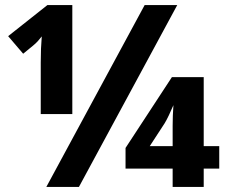

<svg xmlns="http://www.w3.org/2000/svg" viewBox="-20 -734 890 754"><path d="M140 -488Q140 -545 144 -591Q138 -583 129 -573Q120 -563 110 -555L71 -523L12 -592L166 -714H264V-286H140ZM548 -714H676L290 0H162ZM658 -72H473V-153L655 -431H780V-160H841V-72H780V0H658ZM658 -160V-240Q658 -279 661 -321Q653 -302 643 -281Q633 -260 626 -249L568 -160Z"/></svg>

Font: Noto Sans UI ExtraBold
Style: Regular
Weight: 800
Designer: Monotype Design Team
Foundry: Monotype Imaging Inc.
Version: Version 1.001